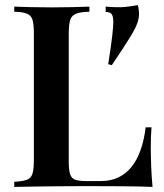

<svg xmlns="http://www.w3.org/2000/svg" viewBox="-20 -734 643 754"><path d="M331 -708V-688Q297 -687 279.5 -680.5Q262 -674 256 -656.5Q250 -639 250 -602V-98Q250 -66 255.5 -49.5Q261 -33 276 -28Q291 -23 319 -23H376Q415 -23 444.5 -37Q474 -51 496 -78Q518 -105 532 -144.5Q546 -184 552 -234H575Q572 -201 572 -148Q572 -126 573.5 -85Q575 -44 579 0Q528 -2 464 -2.5Q400 -3 350 -3Q326 -3 289 -3Q252 -3 208.5 -2.5Q165 -2 120.5 -1.5Q76 -1 36 0V-20Q69 -22 85.5 -28Q102 -34 107.5 -52Q113 -70 113 -106V-602Q113 -639 107.5 -656.5Q102 -674 85.5 -680.5Q69 -687 36 -688V-708Q61 -707 100 -706Q139 -705 184 -705Q225 -705 265 -706Q305 -707 331 -708ZM521 -714Q523 -709 524.5 -698Q526 -687 526 -678Q526 -646 497 -598Q468 -550 419 -478L405 -482Q417 -559 421 -595.5Q425 -632 425 -647Q425 -667 419.5 -677Q414 -687 395 -687V-708Q441 -704 468.5 -706.5Q496 -709 521 -714Z"/></svg>

Font: Playfair Display SemiBold
Style: Regular
Weight: 600
Designer: Claus Eggers Sørensen
Foundry: Claus Eggers Sørensen
Version: Version 1.203